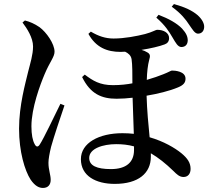

<svg xmlns="http://www.w3.org/2000/svg" viewBox="-20 -863 1040 947"><path d="M831 -678C847 -651 857 -632 874 -631C891 -631 905 -640 906 -663C906 -682 899 -699 878 -722C853 -748 812 -771 762 -790L751 -776C795 -738 814 -707 831 -678ZM913 -741C930 -717 940 -698 956 -697C975 -697 986 -710 987 -729C988 -746 978 -767 955 -788C928 -811 892 -828 838 -843L827 -830C874 -796 896 -767 913 -741ZM91 -752C113 -723 143 -677 143 -634C143 -593 129 -550 119 -510C105 -451 74 -343 74 -228C74 -115 102 -22 131 23C153 55 173 64 192 64C218 64 230 47 230 24C230 -1 219 -25 219 -60C219 -78 224 -106 232 -139C245 -186 278 -285 298 -343L278 -351C252 -299 196 -180 176 -150C167 -136 158 -138 151 -152C141 -170 135 -199 135 -240C135 -330 178 -445 200 -497C226 -559 249 -582 249 -608C249 -647 209 -704 175 -729C150 -746 127 -756 103 -762ZM641 -141V-123C641 -63 603 -29 527 -29C457 -29 420 -46 420 -84C420 -131 489 -152 553 -152C583 -152 612 -149 641 -141ZM398 -495 385 -483C426 -399 482 -376 555 -376C582 -376 607 -378 634 -381L640 -203C622 -205 603 -206 584 -206C468 -206 379 -158 379 -78C379 5 453 44 546 44C663 44 724 -9 724 -90V-107C760 -86 797 -57 836 -19C851 -4 865 10 885 10C908 10 920 -7 920 -30C920 -60 905 -82 875 -107C842 -134 787 -166 718 -186C712 -247 705 -319 703 -391C757 -400 815 -414 858 -432C887 -444 895 -457 895 -475C895 -512 842 -515 828 -515C823 -515 812 -507 786 -497C764 -488 735 -478 704 -469C705 -507 709 -542 716 -568C722 -587 721 -597 706 -605C698 -610 689 -614 678 -617C722 -624 766 -634 792 -644C806 -649 814 -659 814 -675C814 -701 787 -716 756 -716C747 -716 733 -705 695 -695C655 -685 595 -673 540 -673C500 -673 465 -685 428 -707L416 -696C453 -629 508 -607 575 -607L597 -608C612 -601 626 -590 629 -571C633 -546 633 -496 633 -452C607 -447 575 -443 537 -443C472 -443 438 -465 398 -495Z"/></svg>

Font: Noto Serif JP SemiBold
Style: Regular
Weight: 600
Designer: Ryoko NISHIZUKA 西塚涼子 (kana & ideographs); Frank Grießhammer (Latin, Greek & Cyrillic); Wenlong ZHANG 张文龙 (bopomofo); San
Foundry: Adobe
Version: Version 2.001;hotconv 1.1.0;makeotfexe 2.6.0